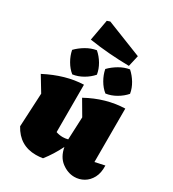

<svg xmlns="http://www.w3.org/2000/svg" viewBox="-229 -1047 1065 1179"><g transform="rotate(30 303.5 -457.0)"><path d="M42 -92 54 -330 -9 -434Q128 -505 254 -509V-173Q277 -165 302 -165Q319 -165 338 -170L345 -330L284 -434Q413 -505 547 -509V-130L616 -145Q618 -93 599.5 -58.5Q581 -24 550.5 -6.5Q520 11 485 11Q438 11 395.5 -21Q353 -53 341 -118Q307 -49 262 8Q249 10 237 11Q225 12 213 12Q98 12 42 -92ZM435 -747Q365 -748 294 -753.5Q223 -759 152 -770L179 -919L200 -926L453 -826ZM160 -528Q132 -550 111.5 -585.5Q91 -621 84 -658Q110 -685 145 -705.5Q180 -726 217 -732Q246 -707 266 -673Q286 -639 292 -602Q268 -574 232.5 -553.5Q197 -533 160 -528ZM395 -528Q367 -550 346.5 -585.5Q326 -621 319 -658Q345 -685 380 -705.5Q415 -726 452 -732Q480 -707 500.5 -673Q521 -639 527 -602Q503 -574 467.5 -553.5Q432 -533 395 -528Z"/></g></svg>

Font: Piazzolla Black
Style: Regular
Weight: 900
Designer: Juan Pablo del Peral
Foundry: Huerta Tipografica
Version: Version 1.330